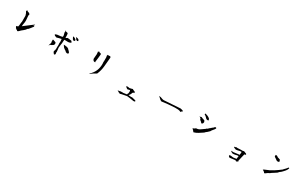

<svg xmlns="http://www.w3.org/2000/svg" viewBox="335 -2697 7329 4655"><g transform="rotate(30 4000.0 -369.5)"><path d="M394 -115.7H392.1L383.8 -125L366.7 -128.4V-137.2H363.8L337.4 -154.8L318.4 -198.7Q321.3 -203.1 322.8 -205.1Q330.1 -212.4 342 -212.4Q354 -212.4 363.8 -215.3Q375.5 -250.5 377 -289.1Q378.4 -327.6 387.2 -364.7V-530.8Q375 -589.4 344.2 -634.8L342.3 -637.7L354.5 -657.7L353 -658.7L355.5 -660.2L356.9 -662.1V-660.6L359.4 -661.6L356.4 -664.6H367.7L383.8 -648.4L432.1 -632.3Q440.4 -621.6 447.5 -614.3Q454.6 -606.9 454.6 -596.7Q454.6 -592.8 453.1 -587.9L444.8 -573.7L456.5 -436.5Q456.5 -389.2 447.5 -348.4Q438.5 -307.6 438 -266.6L697.3 -463.9L690.9 -454.6L698.7 -463.9L684.6 -431.6Q677.2 -415 661.6 -399.9Q656.2 -395 651.9 -389.6L698.7 -433.1V-420.9V-403.3Q673.3 -373.5 654.8 -346.2Q636.2 -318.8 611.8 -293.9L598.6 -283.7H592.8Q567.9 -240.2 521 -205.1Q473.1 -169.9 436 -128.9L411.6 -110.8L394 -112.3Z M1435.1 -313.5 1431.2 -362.3 1435.1 -406.2 1429.7 -481H1422.4Q1391.6 -475.1 1361.6 -466.3Q1331.5 -457.5 1296.9 -447.8Q1293.9 -451.7 1293 -452.6Q1286.1 -459.5 1276.4 -459.5Q1261.2 -459.5 1249 -467.8L1228.5 -497.1L1233.9 -500Q1274.9 -522 1332 -523.4Q1384.8 -524.9 1429.2 -541V-583.5Q1425.3 -601.6 1419.4 -618.2Q1412.6 -636.7 1410.6 -656.7L1416.5 -679.7L1407.7 -716.3Q1423.3 -698.7 1424.3 -697.3Q1434.6 -687 1449.2 -687Q1469.7 -687 1485.8 -674.3L1486.8 -673.3Q1493.7 -654.3 1493.7 -632.6Q1493.7 -610.8 1496.6 -589.4L1493.7 -580.6L1496.1 -553.2H1503.4L1531.2 -567.4L1536.1 -574.7H1563L1655.3 -562.5L1658.7 -552.2Q1676.8 -547.4 1676.8 -528.8Q1676.8 -524.9 1675.8 -517.1L1658.2 -512.2L1654.8 -505.9L1603 -495.6L1496.1 -498.5L1487.8 -424.3L1490.7 -415.5Q1484.9 -377.9 1479 -340.3Q1473.1 -302.7 1470.2 -264.2Q1476.1 -237.8 1477.5 -209.5Q1479 -181.2 1482.9 -151.4L1479 -124.5L1485.4 -103.5Q1482.9 -96.7 1482.9 -87.9Q1482.9 -73.7 1469.7 -68.4L1468.8 -67.9H1451.2Q1420.9 -95.7 1412.6 -130.4L1412.1 -132.8L1413.1 -134.3Q1433.1 -169.9 1433.1 -211.9Q1433.1 -215.8 1432.9 -225.6Q1432.6 -235.4 1432.6 -259Q1432.6 -282.7 1435.1 -313.5ZM1235.8 -211.4Q1256.8 -253.4 1257.3 -292L1250.5 -301.3L1253.4 -332L1247.1 -346.7L1252.4 -358.9H1257.3V-363.8H1264.6H1265.6L1339.4 -337.4Q1351.1 -323.2 1351.1 -310.1V-286.6L1334 -258.3Q1314.5 -242.7 1292.5 -232.4Q1271.5 -223.1 1251 -216.3L1235.8 -180.7ZM1660.6 -268.1V-275.9Q1612.8 -301.8 1588.4 -326.2Q1583 -331.5 1577.6 -337.4L1543.5 -388.2H1553.7H1568.8Q1600.6 -384.3 1630.1 -379.6Q1659.7 -375 1686 -354L1687 -353L1689.9 -344.7L1697.8 -340.3L1725.6 -312.5Q1738.8 -299.3 1748.5 -283.7V-258.8Q1736.8 -252 1731 -249Q1724.1 -245.1 1717.8 -245.1Q1711.4 -245.1 1704.6 -246.6L1674.3 -257.8L1672.4 -265.6ZM1675.3 -608.9H1669.4L1636.7 -673.3H1645.5H1654.8Q1674.8 -670.4 1691.9 -660.6Q1709 -650.9 1727.5 -634.8L1734.9 -601.6L1722.2 -600.6L1710.4 -587.4L1678.7 -601.6ZM1710 -696.8H1726.1Q1744.6 -692.9 1762.5 -687.3Q1780.3 -681.6 1793.9 -668L1803.2 -637.7L1777.3 -626L1745.1 -642.6Z M2583.5 -697.3Q2583.5 -708.5 2600.6 -708.5H2601.6L2618.7 -701.7L2651.4 -709L2673.8 -696.8L2678.2 -674.3Q2666.5 -551.3 2655.8 -428.2Q2645 -304.2 2594.2 -187.5L2538.6 -155.3Q2509.8 -141.1 2485.1 -121.6Q2460.4 -102.1 2439 -84.5L2432.1 -92.8Q2521 -174.8 2558.1 -271Q2589.4 -352.1 2589.4 -444.3Q2589.4 -460.9 2588.4 -478L2584 -512.2L2588.4 -515.6V-636.2L2580.1 -682.1Q2583.5 -684.6 2584.5 -685.5Q2585.9 -687 2585.9 -688.5Q2585.9 -689.9 2585 -692.4Q2583.5 -694.3 2583.5 -697.3ZM2352.1 -658.7V-663.6H2365.7V-670.4H2384.3V-659.7L2428.2 -650.4L2438 -630.9Q2434.1 -575.7 2426.8 -522.2Q2419.4 -468.8 2412.6 -415.5L2417 -397.9H2391.6L2368.2 -406.7Q2347.7 -428.7 2343.3 -446.3Q2341.3 -453.6 2341.3 -460.9Q2341.3 -461.4 2352.1 -592.3L2347.7 -608.4L2351.6 -614.3L2343.3 -658.7Z M3254.4 -84.5V-88.4H3263.2L3272.9 -86.4L3273.9 -86.9V-93.3H3282.2L3292.5 -89.8L3295.4 -95.7L3310.5 -98.1L3323.2 -96.2L3352.5 -98.1L3374 -96.2L3479 -111.3L3476.1 -113.3V-131.3L3487.3 -140.6Q3494.6 -172.4 3494.6 -207.5L3491.2 -225.6L3487.8 -228L3483.9 -236.3L3481.4 -236.8L3418.9 -221.7L3404.3 -230L3369.1 -256.8L3356 -275.9H3374L3375.5 -275.4V-280.8H3387.7L3418.5 -278.8Q3433.1 -277.8 3447.8 -272.9Q3485.4 -279.8 3522 -290V-294.4H3532.7L3542.5 -289.6V-284.7L3603 -260.3V-256.8L3609.4 -255.4L3612.8 -231H3606.4Q3600.6 -231 3597.2 -229.5Q3593.8 -228 3591.8 -226.1Q3577.6 -214.8 3575.7 -213.9L3566.4 -209.5Q3562 -184.6 3548.8 -160.6Q3535.6 -136.7 3516.1 -114.7L3512.2 -112.8Q3532.2 -112.8 3553.7 -109.6Q3575.2 -106.4 3599.1 -106V-108.4L3624.5 -111.8V-107.4Q3647.9 -101.6 3672.9 -97.4Q3697.8 -93.3 3724.1 -83V-78.6H3726.6V-69.8H3729V-55.2L3687.5 -48.3L3592.8 -64Q3546.4 -71.8 3499.5 -75.7Q3451.7 -65.9 3416 -60.1Q3380.4 -54.2 3357.4 -48.6Q3334.5 -43 3308.1 -34.7L3305.7 -38.6Q3301.3 -46.9 3292.5 -47.4Q3279.8 -48.3 3268.6 -55.2Q3268.1 -55.2 3239.7 -77.6L3219.7 -84.5Z M4289.1 -437Q4301.8 -434.6 4311.5 -434.6Q4321.3 -434.6 4327.6 -435.1Q4436 -442.9 4547.9 -449.7Q4659.7 -456.5 4768.6 -464.4Q4790 -461.4 4808.1 -455.8Q4826.2 -450.2 4845.7 -441.4L4854 -425.3L4830.6 -421.9L4818.4 -396L4803.2 -391.6L4801.3 -392.6Q4767.1 -410.6 4723.9 -412.1Q4680.7 -413.6 4635.7 -413.6Q4445.3 -403.3 4278.3 -379.4L4240.7 -400.9L4166.5 -468.8L4182.1 -467.3Q4220.2 -464.4 4254.9 -447.8Q4271 -439.9 4289.1 -437Z M5279.8 -196.8V-205.1L5314.9 -217.3L5329.6 -235.8H5332Q5399.4 -235.8 5449.5 -274.4Q5499.5 -313 5552.2 -346.7V-356H5557.6H5559.6L5592.3 -373.5V-381.3H5599.1V-387.7L5612.8 -391.6V-401.9H5618.7V-407.7H5629.4L5632.8 -416L5641.1 -417.5V-425.3H5650.4L5652.3 -431.6L5670.9 -447.8L5688 -455.6V-462.4H5694.8V-468.3L5711.4 -481V-487.3L5732.9 -501.5H5739.3L5735.8 -498H5744.6V-496.1V-494.6L5728 -470.2L5756.3 -492.2V-481.4V-471.2Q5738.8 -437.5 5711.4 -408.7Q5684.1 -379.9 5668.5 -347.2L5621.6 -302.7L5599.6 -282.7H5593.3L5558.1 -245.6Q5504.9 -211.4 5449.5 -174.6Q5394 -137.7 5329.6 -120.6L5326.2 -120.1Q5295.9 -159.7 5265.6 -187.5L5255.9 -196.8ZM5306.2 -530.8V-539.6H5316.9Q5340.8 -523.4 5367.2 -517.6Q5393.6 -511.7 5418.5 -496.6L5430.2 -457Q5423.8 -433.1 5420.4 -426.3Q5415 -417 5403.3 -407.7L5379.4 -405.3L5364.3 -427.7L5315.9 -466.3V-468.8Q5315.9 -485.4 5304.2 -498.5Q5291.5 -512.2 5276.9 -520.5L5258.8 -530.8ZM5358.4 -656.7Q5365.2 -656.2 5379.2 -652.1Q5393.1 -647.9 5399.4 -646Q5412.6 -641.6 5427.2 -635.7Q5458 -622.6 5484.4 -598.6Q5493.2 -588.4 5496.6 -577.1Q5499.5 -566.4 5499.5 -553.7V-548.8L5470.2 -545.4L5438.5 -554.7L5378.9 -613.8L5350.6 -626L5345.2 -656.7Z M6355.5 -62V-63.5L6354.5 -64.9L6355.5 -64.5V-72.8Q6365.7 -72.8 6375 -77.6Q6384.3 -82.5 6394.5 -82.5H6395.5Q6413.1 -77.6 6432.1 -76.7Q6451.2 -75.7 6468.8 -72.8L6529.8 -81.1V-82.5H6553.7L6564.9 -167.5H6535.6L6521 -165.5Q6479.5 -151.4 6419.9 -147Q6407.2 -147 6396 -151.9Q6385.3 -156.2 6374 -163.6Q6373.5 -163.6 6340.3 -189H6356.4H6359.4V-192.9H6362.3L6394.5 -186L6550.8 -205.6L6567.9 -202.6Q6574.2 -220.2 6575.9 -242.2Q6577.6 -264.2 6577.6 -287.6L6575.7 -291L6567.9 -292.5Q6530.8 -292.5 6497.8 -282.2Q6464.8 -272 6424.8 -270Q6409.2 -278.3 6391.1 -282.7Q6371.1 -288.1 6360.4 -301.3L6353 -310.1H6368.2L6370.1 -315.4L6395 -317.9L6402.8 -325.7L6434.1 -326.7V-322.8H6437Q6474.6 -326.7 6509.8 -327.6Q6544.9 -328.6 6583 -328.6H6583.5L6593.3 -326.7L6603 -330.6V-335.4H6625.5Q6641.6 -326.2 6658.2 -321.8Q6674.8 -317.4 6691.4 -309.1Q6697.8 -304.2 6700.2 -298.1Q6702.6 -292 6702.6 -285.2V-279.8H6676.3V-278.8L6663.1 -268.1Q6649.4 -224.6 6640.9 -176.8Q6632.3 -128.9 6619.1 -80.6H6613.8V-74.2L6620.6 -70.3V-56.6L6620.1 -56.2H6629.9L6606.4 -40.5L6595.2 -33.7H6594.2V-26.9H6577.6V-33.2L6570.8 -34.2V-26.4Q6561 -38.1 6560.5 -38.1Q6557.6 -41.5 6550.8 -41.5H6530.8L6389.2 -22.9V-28.8L6376.5 -33.7L6370.6 -40.5L6366.2 -43L6356 -62ZM6359.4 -185.1V-186L6358.9 -185.5Z M7280.8 -202.6Q7286.6 -202.6 7291.5 -206.1Q7394 -243.2 7484.9 -301.3Q7575.7 -359.4 7662.6 -427.2V-433.1Q7719.7 -485.8 7751.5 -531.2L7752.9 -533.7H7765.1V-531.7H7772.9V-512.7Q7757.8 -472.7 7730.5 -439.2Q7703.1 -405.8 7670.9 -373L7662.6 -371.1V-365.7L7634.8 -341.3H7628.4L7579.6 -290.5L7472.2 -221.2H7470.7H7465.8L7461.4 -213.4Q7442.4 -196.8 7424.1 -186.8Q7405.8 -176.8 7385.7 -168L7320.8 -120.6L7301.3 -123L7290 -143.6L7273.4 -152.8L7234.9 -180.2L7266.1 -192.4Q7271 -202.6 7280.8 -202.6ZM7326.7 -602.5V-621.1L7330.6 -630.9V-645H7344.2L7374.5 -637.7L7398.9 -618.2L7470.7 -596.2L7491.7 -549.3L7469.2 -528.8L7444.8 -526.9L7408.2 -539.1Q7389.2 -559.1 7369.1 -569.3Q7347.2 -580.6 7328.1 -600.6ZM7332 -631.3 7331.5 -630.9 7332 -630.4Z"/></g></svg>

Font: Bakudai
Style: Medium
Weight: 500
Version: Version 1.48